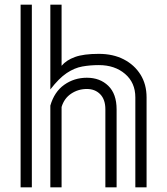

<svg xmlns="http://www.w3.org/2000/svg" viewBox="-20 -800 713 820"><path d="M558 -384Q558 -447 514 -484.5Q470 -522 402 -522Q365 -522 331.5 -516Q298 -510 265 -488Q232 -466 195 -418V-780H243V-519Q263 -543 300 -556.5Q337 -570 402 -570Q463 -570 508.5 -546.5Q554 -523 580 -481.5Q606 -440 606 -384V0H558ZM68 -780H116V0H68ZM430 -333Q430 -375 408 -397.5Q386 -420 351 -420Q314 -420 284 -400Q254 -380 243 -343V0H195V-349Q212 -408 254.5 -438Q297 -468 351 -468Q407 -468 442.5 -433.5Q478 -399 478 -333V0H430Z"/></svg>

Font: Train One
Style: Regular
Weight: 400
Designer: Fontworks Inc.
Foundry: Fontworks Inc.
Version: Version 1.100